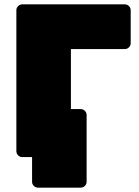

<svg xmlns="http://www.w3.org/2000/svg" viewBox="-20 -720 639 880"><path d="M154 140Q143 140 135 132Q127 124 127 113V0H105L55 -220H350Q361 -220 369 -212Q377 -204 377 -193V113Q377 124 369 132Q361 140 350 140ZM82 0Q71 0 63 -8Q55 -16 55 -27V-673Q55 -684 63 -692Q71 -700 82 -700H552Q563 -700 571 -692Q579 -684 579 -673V-522Q579 -511 571 -503Q563 -495 552 -495H305V-27Q305 -16 297 -8Q289 0 278 0Z"/></svg>

Font: Rubik Black
Style: Regular
Weight: 900
Designer: Hubert and Fischer
Foundry: Hubert and Fischer
Version: Version 2.300;gftools[0.9.30]